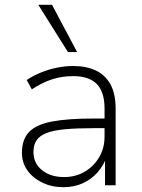

<svg xmlns="http://www.w3.org/2000/svg" viewBox="-20 -769 590 797"><path d="M243 8Q195 8 155.5 -11Q116 -30 93.5 -62Q71 -94 71 -134Q71 -190 100.5 -221Q130 -252 195.5 -264.5Q261 -277 368 -277H426V-237H370Q299 -237 250.5 -232.5Q202 -228 173.5 -217Q145 -206 132 -187Q119 -168 119 -138Q119 -91 154.5 -62.5Q190 -34 246 -34Q294 -34 332 -56.5Q370 -79 392 -117Q414 -155 414 -202V-318Q414 -387 382 -420Q350 -453 284 -453Q238 -453 197 -440Q156 -427 112 -398L91 -437Q118 -455 150 -468Q182 -481 216 -488Q250 -495 283 -495Q339 -495 378.5 -476Q418 -457 439 -418Q460 -379 460 -318V0H416V-117H422Q410 -82 385 -53.5Q360 -25 324 -8.5Q288 8 243 8ZM262 -553 139 -749H196L300 -553Z"/></svg>

Font: Nunito Sans 10pt ExtraLight
Style: Regular
Weight: 250
Designer: Vernon Adams
Foundry: Vernon Adams
Version: Version 3.101;gftools[0.9.27]